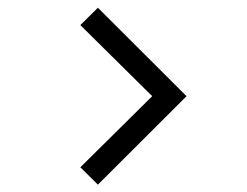

<svg xmlns="http://www.w3.org/2000/svg" viewBox="-20 -570 654 509"><path d="M193 -126.5 239.5 -80.5 474.5 -315 239.5 -549.5 193 -503.5 383.5 -315Z"/></svg>

Font: Manrope
Style: Regular
Weight: 400
Designer: Mikhail Sharanda
Foundry: Mikhail Sharanda
Version: Version 4.505